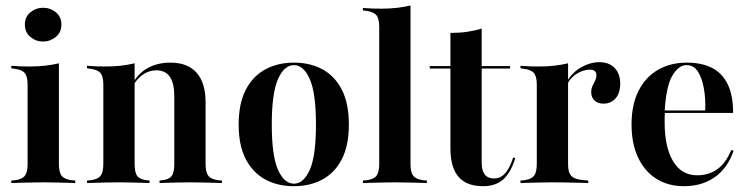

<svg xmlns="http://www.w3.org/2000/svg" viewBox="-20 -651 2664 683"><path d="M78.2 -208.1V-349.2Q78.2 -379 68.1 -391.1Q58.1 -403.2 30.6 -406.5L20.2 -408.1V-416.9Q41.1 -415.3 56.5 -414.9Q71.8 -414.5 86.3 -414.5Q114.5 -414.5 140.3 -417.3Q166.1 -420.2 189.5 -425.8V-416.9V-208.1ZM133.9 -2.4Q107.3 -2.4 81.5 -1.6Q55.6 -0.8 20.2 0V-8.9L32.3 -9.7Q58.1 -12.9 68.1 -25.4Q78.2 -37.9 78.2 -67.7V-208.1H189.5V-67.7Q189.5 -37.9 199.6 -25.4Q209.7 -12.9 235.5 -9.7L247.6 -8.9V0Q212.9 -0.8 187.1 -1.6Q161.3 -2.4 133.9 -2.4ZM133.1 -503.2Q108.1 -503.2 88.3 -519.4Q68.5 -535.5 68.5 -563.7Q68.5 -591.1 88.3 -607.3Q108.1 -623.4 133.1 -623.4Q158.9 -623.4 178.6 -607.3Q198.4 -591.1 198.4 -563.7Q198.4 -535.5 178.2 -519.4Q158.1 -503.2 133.1 -503.2Z M403.2 -2.4Q376.6 -2.4 350.8 -1.6Q325 -0.8 289.5 0V-8.9L301.6 -9.7Q327.4 -12.9 337.5 -25.4Q347.6 -37.9 347.6 -67.7V-208.1H458.9V-67.7Q458.9 -37.1 468.5 -24.6Q478.2 -12.1 503.2 -9.7L512.1 -8.9V0Q478.2 -0.8 453.6 -1.6Q429 -2.4 403.2 -2.4ZM347.6 -208.1V-349.2Q347.6 -379 337.5 -391.1Q327.4 -403.2 300 -406.5L289.5 -408.1V-416.9Q310.5 -415.3 325.8 -414.9Q341.1 -414.5 355.6 -414.5Q383.9 -414.5 409.7 -417.3Q435.5 -420.2 458.9 -425.8V-416.9V-208.1ZM600 -208.1V-308.9Q600 -354.8 584.3 -377.8Q568.5 -400.8 536.3 -400.8Q504.8 -400.8 479 -378.2Q453.2 -355.6 434.7 -307.3L432.3 -310.5Q453.2 -372.6 491.9 -400.4Q530.6 -428.2 586.3 -428.2Q647.6 -428.2 679.4 -392.3Q711.3 -356.5 711.3 -287.1V-208.1ZM655.6 -2.4Q630.6 -2.4 606 -1.6Q581.5 -0.8 547.6 0V-8.9L555.6 -9.7Q580.6 -12.1 590.3 -24.6Q600 -37.1 600 -67.7V-208.1H711.3V-67.7Q711.3 -37.9 721.4 -25.4Q731.5 -12.9 757.3 -9.7L769.4 -8.9V0Q733.9 -0.8 708.1 -1.6Q682.3 -2.4 655.6 -2.4Z M1025 11.3Q967.7 11.3 923.8 -12.5Q879.8 -36.3 854.4 -84.7Q829 -133.1 829 -208.1Q829 -283.1 854.4 -331.9Q879.8 -380.6 924.2 -404.4Q968.5 -428.2 1025.8 -428.2Q1083.1 -428.2 1127 -404.4Q1171 -380.6 1196 -331.9Q1221 -283.1 1221 -208.1Q1221 -133.1 1196 -84.7Q1171 -36.3 1127 -12.5Q1083.1 11.3 1025 11.3ZM1025.8 2.4Q1059.7 2.4 1081.9 -46.8Q1104 -96 1104 -208.1Q1104 -320.2 1081.9 -369.8Q1059.7 -419.4 1025.8 -419.4Q991.1 -419.4 969 -369.8Q946.8 -320.2 946.8 -208.1Q946.8 -96 969 -46.8Q991.1 2.4 1025.8 2.4Z M1384.7 -2.4Q1358.1 -2.4 1332.3 -1.6Q1306.5 -0.8 1271 0V-8.9L1283.1 -9.7Q1308.9 -12.9 1319 -25.4Q1329 -37.9 1329 -67.7V-208.1H1440.3V-67.7Q1440.3 -37.9 1450.4 -25.4Q1460.5 -12.9 1486.3 -9.7L1498.4 -8.9V0Q1463.7 -0.8 1437.9 -1.6Q1412.1 -2.4 1384.7 -2.4ZM1329 -208.1V-554.8Q1329 -584.7 1319 -596.8Q1308.9 -608.9 1281.5 -612.9L1271 -613.7V-622.6Q1291.9 -621 1307.3 -620.6Q1322.6 -620.2 1337.1 -620.2Q1365.3 -620.2 1391.1 -623Q1416.9 -625.8 1440.3 -631.5V-622.6V-208.1Z M1698.4 11.3Q1639.5 11.3 1610.9 -22.2Q1582.3 -55.6 1582.3 -123.4V-208.1H1693.5V-71.8Q1693.5 -44.4 1704.4 -30.2Q1715.3 -16.1 1737.9 -16.1Q1761.3 -16.1 1777.8 -35.5Q1794.4 -54.8 1805.6 -91.1L1812.9 -87.9Q1796.8 -36.3 1769.8 -12.5Q1742.7 11.3 1698.4 11.3ZM1582.3 -208.1V-533.9Q1614.5 -533.9 1641.9 -537.9Q1669.4 -541.9 1693.5 -549.2V-208.1ZM1508.9 -407.3V-416.1H1794.4V-407.3Z M1945.2 -2.4Q1918.5 -2.4 1892.7 -1.6Q1866.9 -0.8 1831.5 0V-8.9L1843.5 -9.7Q1869.4 -12.9 1879.4 -25.4Q1889.5 -37.9 1889.5 -67.7V-208.1H2000.8V-67.7Q2000.8 -47.6 2005.6 -35.9Q2010.5 -24.2 2021.4 -18.5Q2032.3 -12.9 2052.4 -10.5L2072.6 -8.9V0Q2046.8 -0.8 2025.4 -1.2Q2004 -1.6 1985.1 -2Q1966.1 -2.4 1945.2 -2.4ZM1889.5 -208.1V-349.2Q1889.5 -379 1879.4 -391.1Q1869.4 -403.2 1841.9 -406.5L1831.5 -408.1V-416.9Q1852.4 -415.3 1867.7 -414.9Q1883.1 -414.5 1897.6 -414.5Q1925.8 -414.5 1951.6 -417.3Q1977.4 -420.2 2000.8 -425.8V-416.9V-208.1ZM2126.6 -282.3Q2106.5 -282.3 2094.8 -293.5Q2083.1 -304.8 2083.1 -322.6Q2083.1 -334.7 2087.5 -344.8Q2091.9 -354.8 2096.8 -364.1Q2101.6 -373.4 2101.6 -383.9Q2101.6 -403.2 2078.2 -403.2Q2063.7 -403.2 2048.4 -397.2Q2033.1 -391.1 2020.2 -380.2Q2007.3 -369.4 2000 -354.8L1999.2 -364.5Q2016.9 -394.4 2048.4 -412.1Q2079.8 -429.8 2112.1 -429.8Q2146.8 -429.8 2166.5 -409.3Q2186.3 -388.7 2186.3 -353.2Q2186.3 -321 2170.2 -301.6Q2154 -282.3 2126.6 -282.3Z M2412.9 11.3Q2356.5 11.3 2314.5 -15.3Q2272.6 -41.9 2249.6 -91.1Q2226.6 -140.3 2226.6 -208.1Q2226.6 -279 2251.6 -328.2Q2276.6 -377.4 2321 -402.8Q2365.3 -428.2 2423.4 -428.2Q2475 -428.2 2511.7 -410.1Q2548.4 -391.9 2568.1 -352.4Q2587.9 -312.9 2587.9 -249.2H2306.5L2305.6 -258.1H2488.7Q2490.3 -302.4 2483.5 -338.7Q2476.6 -375 2462.1 -397.2Q2447.6 -419.4 2421.8 -419.4Q2394.4 -419.4 2372.2 -382.7Q2350 -346 2344.4 -256.5L2345.2 -254.8Q2344.4 -245.2 2344.4 -234.7Q2344.4 -224.2 2344.4 -213.7Q2344.4 -128.2 2374.2 -77.8Q2404 -27.4 2459.7 -27.4Q2501.6 -27.4 2531.9 -49.2Q2562.1 -71 2581.5 -117.7L2589.5 -114.5Q2568.5 -53.2 2523 -21Q2477.4 11.3 2412.9 11.3Z"/></svg>

Font: Playfair 144pt SemiCondensed
Style: Bold
Weight: 700
Width: 4
Designer: Claus Eggers Sørensen
Foundry: Claus Eggers Sørensen
Version: Version 2.203